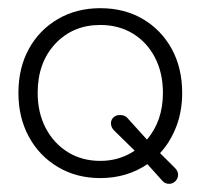

<svg xmlns="http://www.w3.org/2000/svg" viewBox="-20 -425 490 469"><path d="M393 24Q383 24 377 17L340 -24Q290 10 225 10Q167 10 121.5 -17Q76 -44 50.5 -91Q25 -138 25 -198Q25 -259 50.5 -305.5Q76 -352 121.5 -378.5Q167 -405 225 -405Q284 -405 329 -378.5Q374 -352 399.5 -305.5Q425 -259 425 -198Q425 -153 410.5 -115.5Q396 -78 371 -51L408 -14Q415 -7 415 2Q415 11 408 18Q402 24 393 24ZM225 -32Q272 -32 309 -57L259 -106Q251 -114 251 -124Q251 -133 258 -139Q264 -144 273 -144Q280 -144 285 -141.5Q290 -139 291 -137L339 -84Q378 -130 378 -198Q378 -247 358.5 -284.5Q339 -322 304.5 -343Q270 -364 225 -364Q158 -364 115 -318Q72 -272 72 -198Q72 -150 91.5 -112.5Q111 -75 145.5 -53.5Q180 -32 225 -32Z"/></svg>

Font: Dongle Light
Style: Regular
Weight: 300
Designer: Yanghee Ryu
Foundry: Yanghee Ryu
Version: Version 2.000